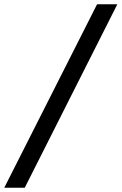

<svg xmlns="http://www.w3.org/2000/svg" viewBox="-98 -800 570 900"><path d="M452 -780H357L-78 80H18Z"/></svg>

Font: Nacelle SemiBold
Style: Italic
Weight: 600
Italic angle: -12°
Designer: Sora Sagano
Foundry: Sora Sagano
Version: Version 1.000;FEAKit 1.0